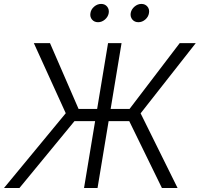

<svg xmlns="http://www.w3.org/2000/svg" viewBox="-41 -944 1003 964"><path d="M569.3 -727.5 448.7 0H380.9L501.5 -727.5ZM-21 0 289.1 -375.5 128.9 -727.5H210L353.5 -397H609.4L861.3 -727.5H941.9L665 -375L850.6 0H772L607.9 -335.9H333L56.6 0ZM653.8 -832.5Q634.8 -832.5 623.5 -845.9Q612.3 -859.4 615.2 -878.4Q618.7 -897.5 634.5 -910.9Q650.4 -924.3 668.9 -924.3Q688 -924.3 699.2 -910.9Q710.4 -897.5 707 -878.4Q704.1 -859.4 688.5 -845.9Q672.9 -832.5 653.8 -832.5ZM451.2 -832.5Q432.1 -832.5 420.9 -845.9Q409.7 -859.4 413.1 -878.4Q416 -897.5 431.9 -910.9Q447.8 -924.3 466.8 -924.3Q485.8 -924.3 496.8 -910.9Q507.8 -897.5 504.9 -878.4Q501.5 -859.4 485.8 -845.9Q470.2 -832.5 451.2 -832.5Z"/></svg>

Font: Inter 20pt Light
Style: Italic
Weight: 300
Italic angle: -9.3988°
Version: Version 4.001;git-66647c0bb